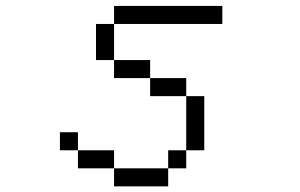

<svg xmlns="http://www.w3.org/2000/svg" viewBox="-20 -708 1040 665"><path d="M750 -625H375V-687.5H750ZM187.5 -250H250V-187.5H187.5ZM250 -187.5H375V-125H250ZM312.5 -625H375V-500H312.5ZM375 -125H562.5V-62.5H375ZM375 -500H500V-437.5H375ZM500 -437.5H625V-375H500ZM562.5 -187.5H625V-125H562.5ZM625 -375H687.5V-187.5H625Z"/></svg>

Font: ChillBitmapSE 16px
Style: Regular
Weight: 400
Designer: Designed by Warren2060
Foundry: ChillType
Version: Version 1.000